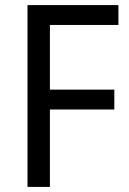

<svg xmlns="http://www.w3.org/2000/svg" viewBox="-20 -734 508 754"><path d="M176 0V-304H429V-382H176V-636H445V-714H88V0Z"/></svg>

Font: Noto Sans Bengali UI SemiCondensed
Style: Regular
Weight: 400
Width: 4
Designer: Jelle Bosma - Monotype Design Team
Foundry: Monotype Imaging Inc.
Version: Version 2.003